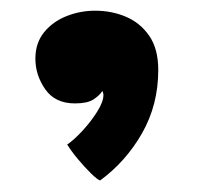

<svg xmlns="http://www.w3.org/2000/svg" viewBox="-20 -184 374 350"><path d="M162.5 145Q157.5 143.5 146 132.2Q134.5 121 122 106Q109.5 91 102.5 79.5Q115 71 130.2 54.5Q145.5 38 157 19.8Q168.5 1.5 168.5 -10.5Q168.5 -15 166.5 -18Q161 -9.5 150 -2.5Q139 4.5 116.5 4.5Q80.5 4.5 62.5 -21.2Q44.5 -47 44.5 -77Q44.5 -105.5 60.2 -125Q76 -144.5 101 -154.5Q126 -164.5 153.5 -164.5Q183.5 -164.5 209.5 -153.5Q235.5 -142.5 252 -118.8Q268.5 -95 268.5 -56.5Q268.5 7 239 58.8Q209.5 110.5 162.5 145Z"/></svg>

Font: Grandstander Thin SemiBold
Style: Regular
Weight: 600
Version: Version 1.200